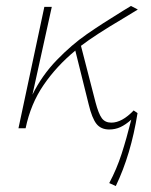

<svg xmlns="http://www.w3.org/2000/svg" viewBox="-20 -431 508 645"><path d="M429 -60 442 -51Q420 88 369 194L347 184Q372 137 388.5 86Q405 35 421 -29Q402 -12 384.5 -4Q367 4 347 4Q319 4 304 -15Q289 -34 278 -80L233 -261Q170 -209 126.5 -145.5Q83 -82 66 0H42L129 -408H154L89 -113Q121 -178 171 -229.5Q221 -281 271.5 -316Q322 -351 392 -394L420 -411L443 -399L392 -368Q299 -313 252 -277L301 -87Q311 -49 322 -34Q333 -19 354 -19Q390 -19 429 -60Z"/></svg>

Font: Ysabeau Infant Extralight
Style: Italic
Weight: 200
Italic angle: -12°
Designer: Christian Thalmann (Catharsis Fonts)
Version: Version 0.003